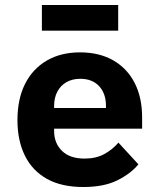

<svg xmlns="http://www.w3.org/2000/svg" viewBox="-20 -738 640 770"><path d="M314 12Q227 12 168.5 -20.5Q110 -53 80 -113.5Q50 -174 50 -256Q50 -341 80.5 -401.5Q111 -462 167.5 -495Q224 -528 301 -528Q378 -528 434 -496Q490 -464 520 -405.5Q550 -347 550 -266V-222H197V-213Q197 -164 228.5 -133Q260 -102 319 -102Q365 -102 398 -120Q431 -138 455 -166L535 -79Q505 -42 451 -15Q397 12 314 12ZM302 -422Q270 -422 246.5 -408.5Q223 -395 210 -370.5Q197 -346 197 -313V-305H405V-313Q405 -363 377.5 -392.5Q350 -422 302 -422ZM148 -718H454V-615H148Z"/></svg>

Font: Lilex
Style: Regular
Weight: 400
Monospace: yes
Designer: Mike Abbink, Paul van der Laan, Pieter van Rosmalen, Mikhael Khrustik
Foundry: Mikhael Khrustik
Version: Version 2.510